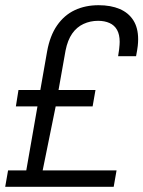

<svg xmlns="http://www.w3.org/2000/svg" viewBox="-20 -718 551 738"><path d="M0 0 11 -63H81L124 -309H41L51 -372H135L161 -520Q172 -581 199.5 -620.5Q227 -660 267.5 -679Q308 -698 359 -698Q406 -698 440 -683.5Q474 -669 492.5 -640Q511 -611 511 -567Q511 -555 509.5 -541.5Q508 -528 503 -502H434Q437 -519 438 -529Q439 -539 439.5 -545.5Q440 -552 440 -557Q440 -585 430 -603Q420 -621 401 -629.5Q382 -638 357 -638Q327 -638 301 -626Q275 -614 257.5 -589Q240 -564 232 -524L205 -372H347L336 -309H194L144 -63H428L417 0Z"/></svg>

Font: Archivo SemiCondensed Light
Style: Italic
Weight: 300
Width: 4
Italic angle: -10°
Designer: Hector Gatti
Foundry: Omnibus-Type
Version: Version 2.001